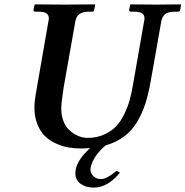

<svg xmlns="http://www.w3.org/2000/svg" viewBox="-20 -666 847 877"><path d="M638.2 -568.8Q640.1 -576.7 640.1 -582Q640.1 -598.1 628.4 -605.5Q616.7 -612.8 590.8 -612.8H577.1Q569.8 -612.8 569.8 -621.1L575.2 -645L577.1 -646Q651.9 -645 690.9 -645L805.2 -646L807.1 -645L803.2 -621.1Q801.8 -612.8 793 -612.8H778.8Q749 -612.8 734.9 -601.8Q720.7 -590.8 716.8 -568.8L668 -293Q657.7 -235.4 643.6 -191.7Q629.4 -147.9 606 -108.6Q582.5 -69.3 546.6 -42.5Q510.7 -15.6 462.4 -2Q404.3 48.3 394 100.1Q393.1 103 393.1 107.9Q393.1 125.5 406.7 138.7Q420.4 151.9 439.9 151.9Q456.5 151.9 473.1 142.3Q489.7 132.8 513.2 113.8L527.8 123Q471.7 190.9 408.2 190.9Q371.6 190.9 347.9 173.3Q324.2 155.8 324.2 124Q324.2 118.7 326.2 106.9Q335.9 61 391.6 10.3Q365.2 12.2 350.1 12.2Q321.3 12.2 294.2 7.8Q267.1 3.4 237.8 -9.5Q208.5 -22.5 187 -42.5Q165.5 -62.5 151.4 -96.7Q137.2 -130.9 137.2 -174.8Q137.2 -201.2 143.1 -234.9L201.2 -568.8Q203.1 -576.7 203.1 -582Q203.1 -598.1 191.4 -605.5Q179.7 -612.8 153.8 -612.8H140.1Q132.8 -612.8 132.8 -621.1L138.2 -645L140.1 -646Q236.8 -645 275.9 -645L413.1 -646L415 -645L410.2 -621.1Q408.7 -612.8 400.9 -612.8H387.2Q357.4 -612.8 342.8 -601.8Q328.1 -590.8 324.2 -568.8L271 -268.1Q259.8 -193.8 259.8 -170.9Q259.8 -140.1 268.8 -115.5Q277.8 -90.8 291.5 -76.7Q305.2 -62.5 322 -52.7Q338.9 -43 353 -39.6Q367.2 -36.1 378.9 -36.1Q421.4 -36.1 455.1 -51.3Q488.8 -66.4 510.3 -88.9Q531.7 -111.3 547.9 -145.3Q564 -179.2 572.3 -209Q580.1 -237.3 586.9 -275.9Z"/></svg>

Font: Linux Libertine G
Style: Semibold Italic
Weight: 600
Italic angle: -11.5°
Designer: Philipp H. Poll
Foundry: Philipp H. Poll
Version: Version 5.1.1